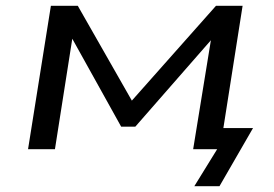

<svg xmlns="http://www.w3.org/2000/svg" viewBox="-20 -516 949 664"><path d="M652 128 731 0H651L662 -73H855L739 128ZM77 0 156 -496H249L436 -168L727 -496H819L741 0H648L710 -381H713L448 -78H399L230 -382L170 0Z"/></svg>

Font: Nunito Sans 7pt Expanded
Style: Italic
Weight: 400
Width: 7
Italic angle: -9°
Designer: Vernon Adams
Foundry: Vernon Adams
Version: Version 3.101;gftools[0.9.27]